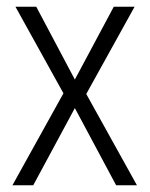

<svg xmlns="http://www.w3.org/2000/svg" viewBox="-20 -552 446 572"><path d="M26 -532H88L203 -315L319 -532H381L237 -272L388 0H326L203 -230L79 0H17L169 -274Z"/></svg>

Font: Noto Sans Display Light Narrow
Style: Regular
Weight: 300
Width: 4
Designer: Monotype Design team
Foundry: Monotype Imaging Inc.
Version: Version 1.000